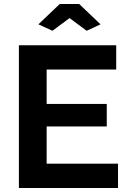

<svg xmlns="http://www.w3.org/2000/svg" viewBox="-20 -935 641 955"><path d="M171 -814 277 -915H374L480 -814L411 -782L326 -845L241 -782ZM567 -121V0H74V-710H558V-589H212V-418H511V-306H212V-121Z"/></svg>

Font: Raleway-v4020
Style: Bold
Weight: 700
Designer: Matt McInerney, Pablo Impallari, Rodrigo Fuenzalida
Foundry: Matt McInerney, Pablo Impallari, Rodrigo Fuenzalida
Version: Version 4.020;PS 004.020;hotconv 1.0.88;makeotf.lib2.5.64775